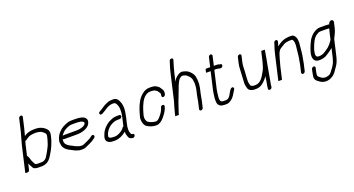

<svg xmlns="http://www.w3.org/2000/svg" viewBox="-55 -1492 4550 2467"><g transform="rotate(-20 2220.0 -258.5)"><path d="M450.3 -257C446.5 -240.4 439.2 -229.1 433.4 -214C415.7 -177.2 390.5 -129.7 367.2 -96C359.9 -85.5 353.4 -75.9 344.6 -72C333.6 -63 314.7 -54 296.5 -54H234.5C223.8 -55.6 215.7 -57.4 208.1 -61C197.9 -77.9 184 -101.9 176.9 -121C171.6 -146 159.4 -178.8 145.5 -197L178.5 -340C182.4 -354 186.4 -368.7 190.7 -384C198 -384 204.5 -386.3 210.3 -391L222.3 -400C244.6 -416.2 267 -428.7 297.7 -432L316.2 -434C321 -434.7 326.1 -435 331.4 -435C338.8 -435 345.8 -435.3 352.7 -436C363.5 -436 373.3 -434.3 382 -433L395.3 -430C422.8 -425.9 434.8 -415.8 451.7 -401.5C465.8 -389.6 481.7 -375.7 475.3 -348L466.5 -309.5C462.8 -293.9 455.3 -273.1 450.3 -257ZM246.5 -708C232.7 -708 218.9 -697.1 215.7 -683L184.1 -546C175.7 -509.6 165.8 -473.2 155.4 -439C153.5 -431 151.3 -423 148.8 -415C143.1 -390 135.4 -365.2 128.7 -341L51.4 -6C49.5 2 52.6 6.7 60.7 8C71.5 9.8 97.8 5.7 101.5 -2C105.3 -10 108.2 -18 110 -26L127.1 -100C126.9 -99.3 127.1 -98.7 127.6 -98C129.6 -92 131.6 -86.3 133.7 -81C143.3 -65.6 152.2 -44.2 161.7 -29C170.4 -12.3 196.6 -6.2 221.9 -4H284.9C342.5 -7.8 380.4 -33.9 408.5 -76C417.7 -89.9 450.2 -142.4 457.2 -157C464.4 -173.5 472.8 -187.6 480.3 -205C492.7 -236.2 507.7 -271.8 516.1 -308L525.3 -348C527.2 -356 528 -364 527.9 -372C524.9 -392.5 525.5 -402.3 512.7 -419C488.1 -447.9 459.4 -468.2 414.8 -480L401.3 -482C389.8 -483.5 377.4 -486.3 362 -485H343C287 -485 244.3 -470.3 207.5 -444C216.4 -476.5 226.3 -512.4 234.1 -546L265.7 -683C268.9 -697.1 260.2 -708 246.5 -708Z M664.6 -280 671.4 -292C673.8 -296.7 679.4 -303.3 688 -312C706.3 -332.9 722 -343.4 745 -355L765 -364C773.7 -366.7 781.7 -369.7 789.1 -373C802.2 -377.5 818.7 -378 835.3 -378H863.3C914.5 -378 979.3 -376.7 985.5 -340C980.1 -316.8 958.7 -308.1 943.3 -300L930.3 -296C913.4 -290.2 894.7 -285 873.8 -285C866.3 -284.3 858.9 -284 851.6 -284H678.6C674.6 -284 669.9 -282.7 664.6 -280ZM1026.2 -159C1019.2 -159 1012.8 -156.7 1007.1 -152L998.2 -144C982.3 -131.1 962.5 -119.9 942.9 -112L899.2 -92C887.6 -86.8 877 -80.8 864.2 -79H843.2C828.6 -80.2 824.1 -80.7 813.4 -84L798.5 -89C790.1 -91.3 778.9 -95.9 771.9 -99C723.9 -130.6 629.3 -148.7 649.7 -237L650.6 -241C654.9 -236.3 660.4 -234 667 -234H840C848 -234 856.4 -234.3 865.3 -235C874.6 -235 883.8 -236 892.9 -238C936.1 -244.9 980.1 -260.6 1008 -290C1030.9 -313.8 1043.4 -352.9 1030.8 -376C1013.4 -419 947.8 -428 874.8 -428H846.8C823.3 -428 800.7 -426.4 781.7 -419C729.7 -401.5 689.4 -380.8 653.7 -341C627 -311.7 610.3 -282.9 599.5 -236C597.6 -228 597.3 -217.7 598.3 -205C601.5 -154.7 622.5 -121.1 658.6 -98C676.6 -83.8 695.6 -79.2 717.2 -66C739.6 -54.9 748.5 -46.9 773.5 -41L789.3 -36C801.9 -31.4 810.4 -30 828.9 -30C838.8 -29.3 848.1 -29.3 856.9 -30C877 -31.2 894.7 -40.5 910.9 -47L954.5 -67C979.5 -78.2 1004.4 -92.1 1025.2 -109L1034.8 -116C1040.5 -120.7 1044.2 -126.5 1045.8 -133.5C1049 -147.4 1040.1 -159 1026.2 -159Z M1438.1 -282H1411.1C1380.1 -282 1353 -277 1330.6 -267C1311.2 -257.4 1288.6 -249.9 1270.5 -236C1236.1 -210.1 1208.9 -184.1 1186.2 -144C1178.8 -129 1161.1 -86.2 1159.7 -68C1151.9 -19.2 1195.2 7 1247.4 7C1256.6 7.7 1266.2 8 1276.2 8C1340.7 4 1386 -20.3 1427.5 -54C1429.1 -55.3 1430.4 -56.7 1431.4 -58C1431.8 -35.9 1433.4 -15.7 1441 0L1444.8 14C1447.2 20.7 1450.4 27 1454.4 33C1464.3 45.9 1482 51.5 1502.3 55C1509 55 1515.5 52.8 1521.8 48.5C1541.1 35.3 1540.3 5 1517.8 5L1511.1 4C1507.3 4 1500.8 -0.1 1498.5 -2C1495.1 -8.5 1491.5 -18.7 1488.8 -25C1479 -51.6 1480.8 -94.5 1490.4 -136L1512.8 -233C1514.8 -241.7 1516.6 -251 1518.3 -261C1525.1 -290.5 1527.3 -315.6 1528.5 -340L1527.6 -362C1525.8 -378.8 1524.1 -401.7 1519 -416C1503.3 -452.1 1492.4 -499 1432.2 -499C1423.5 -499 1414.8 -498.7 1406 -498C1375.1 -498 1347.2 -485.8 1324.2 -475C1297.3 -462.4 1269.3 -440.4 1244.3 -426C1228.3 -415.1 1196.6 -406.8 1205 -381C1210.1 -365 1228.6 -366.9 1244.6 -375C1296.3 -400.5 1332.2 -442.5 1398.7 -449H1420.7C1434.8 -449 1440.1 -443.6 1446.9 -437L1454.6 -427C1466 -405 1475.7 -379.1 1476 -348.5C1476.1 -322.3 1476.3 -295.7 1468.3 -261C1466.6 -251 1464.8 -241.7 1462.8 -233L1438.3 -127C1431 -124.3 1425.4 -120 1421.3 -114L1413.8 -103C1410.7 -98.3 1406.4 -94 1400.8 -90C1371.4 -66.1 1333.4 -42 1286.7 -42C1278 -42 1269.4 -42.3 1260.9 -43C1254.3 -43 1248.1 -43.7 1242.4 -45C1225.4 -50.5 1209.5 -54.3 1210.1 -74C1221.5 -123.5 1245.6 -154.7 1272.8 -181C1280.2 -187 1287.9 -193 1295.9 -199C1309.7 -209 1329.5 -215.7 1344.5 -223C1357.9 -229 1380.8 -232 1399.6 -232H1426.6C1439.8 -232 1454.3 -243.8 1457.3 -257C1460.4 -270.2 1451.3 -282 1438.1 -282Z M2080.6 -332 2082 -338C2086.7 -358.1 2085 -377.1 2080 -390C2074.8 -402 2054.9 -428.6 2048.4 -439C2036.6 -452.1 2019.6 -460.1 2004.5 -470C1988.8 -478 1954.1 -481 1930 -481C1882.7 -481 1850.5 -467.4 1821 -442C1767.4 -401.2 1733.3 -337 1707.3 -261C1698.4 -230.3 1687 -199.3 1679.6 -167C1676.9 -155.7 1675.9 -144 1676.5 -132L1679.5 -102C1685.3 -74 1694.9 -50 1715.1 -35C1740.4 -17.4 1773.4 -1.7 1814.3 3L1831.8 5C1847.7 6.6 1861.4 4.5 1875 0C1916.2 -15.1 1945.2 -48.1 1971.4 -84L1984.3 -101C1989.2 -107.7 1992.9 -113.7 1995.5 -119C2005.4 -135.4 2017.2 -156.9 2022.3 -179L2025.6 -189C2032.8 -220 1983.4 -222.7 1976.1 -191L1972.8 -181C1970.6 -171.3 1963.5 -155.4 1959.4 -149L1952.2 -135C1950.1 -131.7 1947.5 -128 1944.6 -124L1932.7 -107C1923.6 -95.4 1913 -81.7 1903.1 -72C1891.8 -60.9 1877.4 -45 1858.4 -45C1854.9 -44.3 1851.2 -44.3 1847.4 -45C1834.8 -45 1827.5 -47.7 1816.5 -50C1791.6 -55.2 1769.2 -65.5 1751.8 -77C1732.7 -92.1 1721.2 -131 1729.8 -168C1731.8 -176.7 1734.1 -185.3 1736.8 -194L1745.7 -224C1753.1 -244.7 1758.6 -267 1767 -286C1783.5 -324.1 1800.5 -360.3 1825.3 -387C1850.4 -411.3 1874.4 -431 1917.5 -431C1924.2 -431 1930.8 -430.7 1937.3 -430C1946.1 -428.3 1964.4 -427.8 1972.1 -425C1981 -419.1 1987.8 -416.5 1996.7 -410C2008.3 -403.4 2009.6 -397 2019.4 -383C2029.7 -369.6 2037.2 -360.2 2032 -338L2030.7 -332C2027.6 -318.8 2036.7 -307 2049.9 -307C2063.1 -307 2077.6 -318.8 2080.6 -332Z M2285.8 -714 2282.1 -702C2279.6 -694 2277.1 -686.3 2274.8 -679C2260.3 -641.3 2249.3 -594.6 2239.2 -551L2161.4 -214C2149.2 -170.3 2134.9 -129.7 2125.1 -87C2122.1 -77 2119.7 -68 2117.9 -60L2109.1 -22H2159.1L2163.5 -41C2164.7 -46.3 2167 -53.3 2170.3 -62C2178.1 -88.3 2186.4 -107 2195.6 -137C2205.6 -168.8 2218.6 -202.8 2230.8 -233C2240.1 -256.1 2264.7 -324 2273.9 -346C2283.1 -371.8 2292.3 -396.4 2304.5 -418C2311.2 -428.4 2316.6 -442.6 2324.1 -451C2333.2 -459.6 2353.7 -480 2370.8 -480C2403.5 -476.7 2428 -466.7 2442.4 -448C2450.8 -440.4 2458 -434.8 2464.1 -425C2470.1 -414.1 2477.9 -406.2 2480.7 -393C2487 -369.8 2490.6 -335.9 2488.1 -308C2486 -290 2486.1 -273.2 2481.4 -253L2465.9 -186C2462.9 -172.6 2457.9 -142.3 2454.8 -129C2451.6 -115.4 2452.8 -103.3 2447.8 -90L2427.9 -4C2424.9 9.2 2433.9 21 2447.2 21C2460.4 21 2474.9 9.2 2477.9 -4L2497.5 -89C2501.7 -101.5 2501.5 -114.9 2504.8 -129C2508 -142.9 2512.6 -171.6 2515.9 -186L2531.9 -255C2534.6 -267 2536.3 -285.9 2537.8 -298L2539.5 -314C2541.2 -348 2537.7 -387.1 2531 -416C2521.4 -444.3 2504.5 -467.9 2483.4 -487C2462 -510.5 2430.6 -520.8 2391.4 -530C2356.5 -536.8 2313.7 -503.6 2293.5 -483C2280.6 -470.7 2274.2 -454.3 2263.1 -438L2289.4 -552C2301.2 -603 2317.4 -654.3 2331.1 -698L2333.9 -710C2344.1 -740.7 2293.5 -747 2285.8 -714Z M2775.8 -588 2746.4 -461H2686.4C2683.8 -461 2680.8 -452.7 2677.7 -436C2673.1 -419.3 2672.2 -411 2674.9 -411H2734.9L2678.6 -167C2672.3 -139.8 2670.3 -110.7 2666.9 -86L2663.8 -64C2662.3 -40.8 2663.7 -12.3 2667.6 6C2670.3 20.3 2686.5 36.3 2697.6 45C2712.2 52.4 2727.5 54.4 2747.8 57H2781.8C2791.8 57 2801.1 55.7 2809.8 53C2846.6 39.5 2874.7 13.9 2896.4 -19C2911.2 -39.3 2922.1 -64.4 2936.4 -84C2947.1 -97.6 2943.2 -112.4 2934.1 -117.5C2917 -127.2 2901.4 -111.6 2892.1 -100C2865.7 -66.5 2847.1 7 2793.4 7H2760.4C2757.2 6.3 2753.9 6 2750.6 6C2745.6 4.7 2741.2 3.7 2737.3 3C2735.3 3 2733.8 2.3 2732.8 1C2712.2 -8.1 2711.8 -41.7 2715.2 -70C2719.3 -101.9 2720.5 -131.9 2728.6 -167L2784.9 -411H2813.9C2819.3 -411 2835.6 -409.6 2840.2 -408C2850.2 -401.8 2859.3 -401.2 2872 -403C2904.1 -403 2913.2 -455.2 2880.4 -452H2873.4C2867.2 -460 2840.2 -461 2825.4 -461H2796.4L2825.8 -588C2828.9 -601.5 2819.6 -613 2806 -613C2792.4 -613 2778.9 -601.5 2775.8 -588Z M3125.7 -462 3107.4 -383C3095.3 -330.5 3099.8 -298.9 3094.9 -251C3092.1 -206.4 3090.4 -158.7 3087.5 -115C3088.1 -86.6 3094.7 -66 3100.9 -43C3109.7 -15.2 3143.9 4 3186.1 4H3203.1C3254.9 4 3294.1 -18.9 3323.5 -50C3342.4 -68 3359.5 -87.1 3374.6 -111L3372.8 -103C3364.9 -52.8 3364.2 -35.7 3354.4 7C3351.1 21.2 3350.9 31.6 3349.8 44L3348 52C3343.8 84.4 3394.8 79.7 3398.9 48L3400.8 40C3402.1 28.9 3401.3 20.5 3404.4 7C3406.2 -1 3407.9 -9.7 3409.4 -19C3420.2 -86.7 3436.6 -177.6 3450.7 -250C3454.9 -268 3456.8 -284.9 3461 -303C3463.6 -320.3 3466.6 -337.7 3470 -355C3474.6 -379.6 3477.5 -405 3482.6 -427L3483.3 -430C3483.9 -432.7 3475.8 -433.7 3459 -433C3442.5 -433.7 3433.9 -432.7 3433.3 -430L3402.8 -298C3401.3 -291.3 3399.2 -284 3396.7 -276C3388.5 -240.3 3375.8 -205.8 3360.1 -178C3326.5 -121.6 3291.5 -46 3214.6 -46H3198.6C3178.7 -46 3156.1 -54.2 3150.5 -67C3145.4 -86 3139.1 -103.3 3139.1 -126C3140.9 -167.4 3142.2 -214.2 3146.6 -258C3149.5 -303 3146 -333.7 3157.4 -383L3175.7 -462C3178.7 -475.2 3169.6 -487 3156.4 -487C3143.2 -487 3128.7 -475.2 3125.7 -462Z M3627.4 -474 3624.9 -463C3617.7 -431.7 3606 -411.5 3597.8 -376C3593.9 -362 3590.3 -348 3587.1 -334L3508.6 6C3508.2 8 3516.4 8.3 3533.4 7C3549.7 8.3 3558.2 8 3558.6 6L3597.6 -163C3603.4 -187.8 3613.1 -223.8 3620.2 -245.5C3632.3 -282.6 3641.2 -328.7 3661.2 -356C3673.2 -374.1 3693.3 -384.7 3711.4 -396C3732.4 -409 3754.5 -424.8 3780.8 -428C3791.6 -429.1 3805.3 -433 3818 -433H3850C3863.8 -433 3865.5 -420.4 3870.7 -410C3876.6 -398.6 3874.4 -393.7 3876.7 -380C3879.5 -366 3876.8 -341.7 3875 -325C3870.4 -286.7 3867.9 -248.4 3862.5 -210L3859.9 -190C3858.2 -177.5 3856.4 -166.1 3853.3 -153C3852.6 -147 3851.5 -141 3850.2 -135C3847.2 -122.2 3846 -108.3 3843.2 -96L3820.3 3C3817.3 16.2 3826.3 28 3839.5 28C3852.7 28 3867.3 16.2 3870.3 3L3893.2 -96C3895.8 -107.6 3897.4 -123.2 3900.2 -135C3901.7 -141.7 3902.9 -148.3 3903.8 -155C3919.7 -224 3919.4 -285.9 3927.8 -350L3929.3 -374C3929.3 -382.7 3928.8 -390.3 3927.7 -397L3926.1 -412C3926 -420 3923.4 -429 3918.3 -439C3908.7 -460 3895.2 -483 3861.5 -483H3829.5C3821.5 -483 3812.9 -482 3803.8 -480C3769.3 -476.3 3741.7 -465.7 3715.1 -451C3698.1 -439.8 3674.3 -426.8 3658.6 -414C3660.3 -418.7 3661.4 -422 3661.9 -424C3667.8 -436.3 3671.2 -447.1 3674.9 -463L3677.4 -474C3680.5 -487.2 3671.4 -499 3658.2 -499C3645 -499 3630.5 -487.2 3627.4 -474Z M4422.6 -388 4439.4 -461C4443.2 -477.3 4434 -491.7 4420.3 -495C4400.4 -498.3 4384.8 -487 4373.4 -461L4373 -459C4372.7 -457.7 4371.9 -456 4370.8 -454C4367.9 -456 4364.5 -457 4360.5 -457H4351.5C4338.7 -457 4321.1 -460.1 4309 -459H4247C4228.3 -459 4212 -456 4197.7 -449C4168.9 -436.1 4141.6 -418.9 4120.2 -395C4103.3 -375.7 4087.4 -356.5 4076.4 -331L4061 -299C4047.3 -270.5 4036.5 -238.7 4026.3 -205C4009.4 -147.1 4016.8 -102.7 4044.1 -80.5C4073.5 -56.6 4138.1 -64 4178.5 -80C4200.6 -89.4 4261 -129.9 4278.5 -145L4296.2 -161L4269.4 -45C4267.2 -35.7 4264.9 -27 4262.4 -19C4259.1 -4.8 4253.2 9.5 4248.7 23C4242.6 40.2 4222 72.9 4211.5 86.5C4204 96.3 4196.5 104.2 4190.5 115C4182.8 127.1 4171.3 137.5 4161.8 148C4150.4 157.3 4129.1 164.8 4113.4 167L4099 169C4059.9 169 4040.8 153.4 4021.6 136C4010 127.5 3995.8 117.8 4000.8 96C4001.6 80.7 4004.7 66.4 4008.9 48L4017.7 10C4020.7 -3.2 4011.7 -15 3998.5 -15C3985.3 -15 3970.7 -3.2 3967.7 10L3958.9 48C3954.5 67.1 3952.2 84 3949.7 101C3945 130.5 3955.2 151.8 3969.7 166C4002.9 190.3 4026.9 219 4090.4 219L4108.9 217C4115.2 215.7 4121.9 214.3 4128.8 213C4146.4 209.2 4181.6 189.8 4193.7 179L4220.1 151C4224.9 145 4229.2 139 4233.3 133L4239.6 123C4251.7 107.9 4255.6 102 4269.3 81C4294.1 44.6 4307.6 6.1 4319.4 -45L4368.3 -257C4391 -304.1 4410.2 -334.5 4422.6 -388ZM4340.7 -354 4319.9 -264C4315.9 -258 4312.7 -253 4310.5 -249C4293.7 -223.1 4273.3 -198.9 4250.4 -179.5C4238.6 -169.5 4185.2 -132.6 4169.1 -126C4146 -116.4 4099.8 -106.2 4080.8 -122.5C4058.4 -141.7 4071.9 -189.3 4084.3 -231C4094.3 -264 4108.3 -290.9 4121.9 -320C4139 -351.8 4162.1 -380.2 4192.2 -395C4202.7 -400.6 4209 -407 4220 -407C4224.9 -408.3 4230.1 -409 4235.4 -409H4299.4C4310.9 -410.6 4327.5 -407 4340 -407H4355C4351 -389.9 4345.3 -374 4340.7 -354Z"/></g></svg>

Font: HoneyBee
Style: BookIt
Weight: 300
Foundry: Cannot Into Space Fonts
Version: Version 0.89